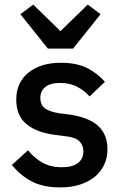

<svg xmlns="http://www.w3.org/2000/svg" viewBox="-20 -806 534 838"><path d="M243 12Q169 12 119 -14Q69 -40 32 -86L102 -150Q131 -115 166.5 -95.5Q202 -76 249 -76Q297 -76 320.5 -94.5Q344 -113 344 -146Q344 -171 327.5 -188.5Q311 -206 270 -211L222 -217Q142 -227 96.5 -263.5Q51 -300 51 -372Q51 -410 65 -439.5Q79 -469 104.5 -489.5Q130 -510 165.5 -521Q201 -532 244 -532Q314 -532 358.5 -510Q403 -488 438 -449L371 -385Q351 -409 318.5 -426.5Q286 -444 244 -444Q199 -444 177.5 -426Q156 -408 156 -379Q156 -349 175 -334Q194 -319 236 -312L284 -306Q370 -293 409.5 -255.5Q449 -218 449 -155Q449 -117 434.5 -86.5Q420 -56 393 -34Q366 -12 328 0Q290 12 243 12ZM189 -594 69 -744 125 -786 244 -670 363 -786 419 -744 299 -594Z"/></svg>

Font: IBM Plex Sans Thai Medm
Style: Regular
Weight: 500
Designer: Mike Abbink, Paul van der Laan, Pieter van Rosmalen, Ben Mitchell, Mark Frömberg
Foundry: Bold Monday
Version: Version 1.2